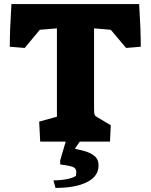

<svg xmlns="http://www.w3.org/2000/svg" viewBox="-20 -694 739 941"><path d="M670 -465 598 -459 523 -548 441 -555V-162Q441 -138 444 -131Q447 -124 461 -117L523 -80L519 0H371L347 35Q371 40 403 49Q433 60 448 75Q463 90 463 117Q463 170 406.5 198.5Q350 227 252 227L242 190Q278 190 308 184Q338 178 352 168Q354 156 354 149Q354 132 339 125Q324 118 275 112V92L302 0H177L172 -98L259 -122V-555L175 -548L101 -459L28 -465Q28 -548 36 -674H662Q670 -548 670 -465Z"/></svg>

Font: Suez One
Style: Regular
Weight: 400
Designer: Michal Sahar
Foundry: Hagilda
Version: Version 1.001